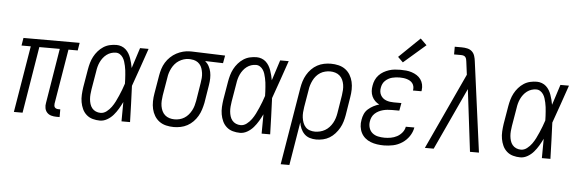

<svg xmlns="http://www.w3.org/2000/svg" viewBox="-57 -966 4113 1365"><g transform="rotate(5 2000.0 -283.5)"><path d="M363 8Q344 8 326 3Q308 -2 296 -15Q284 -28 280.5 -46.5Q277 -65 281 -84L345 -475H199L121 0H59L138 -475H72L81 -530H482L473 -475H407L342 -84Q341 -76 342 -69Q343 -62 347 -57Q351 -52 358 -49.5Q365 -47 372 -47H386V8Z M673 8Q647 8 621.5 1Q596 -6 577 -23Q558 -40 547.5 -63Q537 -86 532.5 -111.5Q528 -137 529.5 -164Q531 -191 535 -218L557 -348Q561 -371 567.5 -394Q574 -417 585.5 -439Q597 -461 614 -480.5Q631 -500 652 -513.5Q673 -527 697 -532.5Q721 -538 745 -538Q763 -538 780.5 -531.5Q798 -525 811 -513Q824 -501 833 -486Q842 -471 848 -454Q854 -437 858.5 -419.5Q863 -402 866 -384Q878 -420 889.5 -456.5Q901 -493 913 -530H974Q950 -462 927 -394Q904 -326 879 -258Q882 -194 884 -129.5Q886 -65 888 0H827Q827 -34 827.5 -68.5Q828 -103 828 -138Q816 -113 801.5 -88.5Q787 -64 768.5 -42.5Q750 -21 725 -6.5Q700 8 673 8ZM673 -47Q696 -47 716 -62.5Q736 -78 750 -97.5Q764 -117 774.5 -138Q785 -159 794.5 -181Q804 -203 812.5 -225Q821 -247 828 -269Q828 -285 827 -301Q826 -317 825 -332.5Q824 -348 822 -364Q820 -380 816.5 -395.5Q813 -411 808.5 -425.5Q804 -440 795.5 -453Q787 -466 774 -474.5Q761 -483 745 -483Q728 -483 711 -477.5Q694 -472 679.5 -461Q665 -450 654 -435.5Q643 -421 635.5 -405Q628 -389 623.5 -372Q619 -355 617 -339L595 -209Q592 -191 590.5 -172.5Q589 -154 590.5 -137Q592 -120 597 -103.5Q602 -87 612.5 -74Q623 -61 639 -54Q655 -47 673 -47Z M1200 8Q1172 8 1145 1.5Q1118 -5 1097 -20.5Q1076 -36 1062.5 -58.5Q1049 -81 1043 -107Q1037 -133 1037.5 -161.5Q1038 -190 1043 -218L1065 -348Q1069 -372 1076.5 -396Q1084 -420 1097.5 -442Q1111 -464 1130.5 -482.5Q1150 -501 1172.5 -513Q1195 -525 1219.5 -531.5Q1244 -538 1269 -538Q1272 -538 1275.5 -538Q1279 -538 1283 -538L1520 -530L1510 -475L1382 -479Q1399 -465 1409.5 -445.5Q1420 -426 1424.5 -404.5Q1429 -383 1428.5 -359.5Q1428 -336 1424 -312L1403 -182Q1398 -158 1390.5 -134Q1383 -110 1370 -87.5Q1357 -65 1338.5 -46Q1320 -27 1297 -14.5Q1274 -2 1249 3Q1224 8 1200 8ZM1201 -47Q1219 -47 1237 -51.5Q1255 -56 1271 -66Q1287 -76 1299.5 -90.5Q1312 -105 1321 -122Q1330 -139 1335 -156.5Q1340 -174 1343 -191L1364 -321Q1367 -339 1368.5 -357Q1370 -375 1367.5 -392.5Q1365 -410 1359.5 -426Q1354 -442 1343 -454.5Q1332 -467 1316.5 -474Q1301 -481 1283 -482L1274 -483Q1271 -483 1269 -483Q1267 -483 1265 -483Q1247 -483 1229.5 -477.5Q1212 -472 1196 -462Q1180 -452 1167.5 -437.5Q1155 -423 1146.5 -406.5Q1138 -390 1132.5 -373Q1127 -356 1125 -339L1103 -209Q1100 -190 1099 -170.5Q1098 -151 1101 -133Q1104 -115 1111.5 -98.5Q1119 -82 1132.5 -70Q1146 -58 1164 -52.5Q1182 -47 1201 -47Z M1673 8Q1647 8 1621.5 1Q1596 -6 1577 -23Q1558 -40 1547.5 -63Q1537 -86 1532.5 -111.5Q1528 -137 1529.5 -164Q1531 -191 1535 -218L1557 -348Q1561 -371 1567.5 -394Q1574 -417 1585.5 -439Q1597 -461 1614 -480.5Q1631 -500 1652 -513.5Q1673 -527 1697 -532.5Q1721 -538 1745 -538Q1763 -538 1780.5 -531.5Q1798 -525 1811 -513Q1824 -501 1833 -486Q1842 -471 1848 -454Q1854 -437 1858.5 -419.5Q1863 -402 1866 -384Q1878 -420 1889.5 -456.5Q1901 -493 1913 -530H1974Q1950 -462 1927 -394Q1904 -326 1879 -258Q1882 -194 1884 -129.5Q1886 -65 1888 0H1827Q1827 -34 1827.5 -68.5Q1828 -103 1828 -138Q1816 -113 1801.5 -88.5Q1787 -64 1768.5 -42.5Q1750 -21 1725 -6.5Q1700 8 1673 8ZM1673 -47Q1696 -47 1716 -62.5Q1736 -78 1750 -97.5Q1764 -117 1774.5 -138Q1785 -159 1794.5 -181Q1804 -203 1812.5 -225Q1821 -247 1828 -269Q1828 -285 1827 -301Q1826 -317 1825 -332.5Q1824 -348 1822 -364Q1820 -380 1816.5 -395.5Q1813 -411 1808.5 -425.5Q1804 -440 1795.5 -453Q1787 -466 1774 -474.5Q1761 -483 1745 -483Q1728 -483 1711 -477.5Q1694 -472 1679.5 -461Q1665 -450 1654 -435.5Q1643 -421 1635.5 -405Q1628 -389 1623.5 -372Q1619 -355 1617 -339L1595 -209Q1592 -191 1590.5 -172.5Q1589 -154 1590.5 -137Q1592 -120 1597 -103.5Q1602 -87 1612.5 -74Q1623 -61 1639 -54Q1655 -47 1673 -47Z M1981 205 2073 -348Q2077 -372 2084.5 -396Q2092 -420 2105 -442.5Q2118 -465 2136.5 -484Q2155 -503 2178 -515.5Q2201 -528 2226 -533Q2251 -538 2275 -538Q2303 -538 2330 -531.5Q2357 -525 2378 -509.5Q2399 -494 2412.5 -471.5Q2426 -449 2432 -423Q2438 -397 2437.5 -368.5Q2437 -340 2432 -312L2411 -182Q2407 -159 2400 -135.5Q2393 -112 2380.5 -90Q2368 -68 2350.5 -48.5Q2333 -29 2311.5 -16Q2290 -3 2265.5 2.5Q2241 8 2217 8Q2193 8 2170.5 1Q2148 -6 2132 -22Q2116 -38 2106.5 -59.5Q2097 -81 2094 -104L2043 205ZM2203 -47Q2221 -47 2239.5 -51.5Q2258 -56 2274.5 -65.5Q2291 -75 2304.5 -89.5Q2318 -104 2327.5 -121Q2337 -138 2342.5 -155.5Q2348 -173 2351 -191L2372 -321Q2375 -340 2376 -359.5Q2377 -379 2374 -397Q2371 -415 2363.5 -431.5Q2356 -448 2342.5 -460Q2329 -472 2311 -477.5Q2293 -483 2274 -483Q2257 -483 2238.5 -478.5Q2220 -474 2204 -464Q2188 -454 2175.5 -439.5Q2163 -425 2154.5 -408Q2146 -391 2140.5 -373.5Q2135 -356 2133 -339L2112 -215Q2109 -196 2107.5 -176.5Q2106 -157 2108.5 -138.5Q2111 -120 2117.5 -102.5Q2124 -85 2136 -72Q2148 -59 2166 -53Q2184 -47 2203 -47Z M2700 8Q2675 8 2651 4.5Q2627 1 2605 -7.5Q2583 -16 2565.5 -31Q2548 -46 2537.5 -66.5Q2527 -87 2524 -111.5Q2521 -136 2526 -160Q2529 -181 2538 -201.5Q2547 -222 2564 -237Q2581 -252 2601 -262.5Q2621 -273 2642 -279Q2625 -287 2611.5 -300.5Q2598 -314 2590 -331.5Q2582 -349 2580.5 -369Q2579 -389 2583 -409Q2586 -429 2594.5 -448.5Q2603 -468 2618 -484Q2633 -500 2651.5 -510.5Q2670 -521 2690 -527.5Q2710 -534 2730.5 -536Q2751 -538 2770 -538Q2792 -538 2812.5 -536Q2833 -534 2852.5 -527.5Q2872 -521 2888.5 -510.5Q2905 -500 2916.5 -484Q2928 -468 2932.5 -448Q2937 -428 2934 -407Q2934 -405 2933.5 -403Q2933 -401 2932 -399H2872Q2872 -401 2872.5 -402Q2873 -403 2873 -404Q2875 -417 2872 -429.5Q2869 -442 2861.5 -451.5Q2854 -461 2843.5 -467Q2833 -473 2821 -476.5Q2809 -480 2796 -481.5Q2783 -483 2770 -483Q2757 -483 2743.5 -481.5Q2730 -480 2716.5 -476.5Q2703 -473 2690.5 -466Q2678 -459 2667.5 -449Q2657 -439 2651 -426Q2645 -413 2643 -400Q2640 -386 2641.5 -372Q2643 -358 2649.5 -346Q2656 -334 2666 -325.5Q2676 -317 2689 -312Q2702 -307 2716 -305Q2730 -303 2744 -303H2798L2788 -248H2735Q2719 -248 2703.5 -246.5Q2688 -245 2672.5 -241Q2657 -237 2642 -229.5Q2627 -222 2614.5 -210.5Q2602 -199 2595 -184Q2588 -169 2586 -153Q2582 -130 2589 -107.5Q2596 -85 2613 -71Q2630 -57 2653 -52Q2676 -47 2700 -47Q2722 -47 2744.5 -51Q2767 -55 2788 -66Q2809 -77 2824.5 -96Q2840 -115 2844 -138H2905Q2899 -104 2879 -74.5Q2859 -45 2829 -25.5Q2799 -6 2765.5 1Q2732 8 2700 8ZM2783 -592 2746 -628 2895 -772 2940 -728Z M2992 0 3244 -544 3232 -637Q3232 -637 3232 -637Q3232 -637 3232 -637Q3231 -646 3229 -654Q3227 -662 3222 -668.5Q3217 -675 3208.5 -677.5Q3200 -680 3191 -680H3141V-735H3191Q3212 -735 3231.5 -730.5Q3251 -726 3264.5 -713.5Q3278 -701 3284 -682Q3290 -663 3292 -644L3378 0H3314L3260 -443L3055 0Z M3673 8Q3647 8 3621.5 1Q3596 -6 3577 -23Q3558 -40 3547.5 -63Q3537 -86 3532.5 -111.5Q3528 -137 3529.5 -164Q3531 -191 3535 -218L3557 -348Q3561 -371 3567.5 -394Q3574 -417 3585.5 -439Q3597 -461 3614 -480.5Q3631 -500 3652 -513.5Q3673 -527 3697 -532.5Q3721 -538 3745 -538Q3763 -538 3780.5 -531.5Q3798 -525 3811 -513Q3824 -501 3833 -486Q3842 -471 3848 -454Q3854 -437 3858.5 -419.5Q3863 -402 3866 -384Q3878 -420 3889.5 -456.5Q3901 -493 3913 -530H3974Q3950 -462 3927 -394Q3904 -326 3879 -258Q3882 -194 3884 -129.5Q3886 -65 3888 0H3827Q3827 -34 3827.5 -68.5Q3828 -103 3828 -138Q3816 -113 3801.5 -88.5Q3787 -64 3768.5 -42.5Q3750 -21 3725 -6.5Q3700 8 3673 8ZM3673 -47Q3696 -47 3716 -62.5Q3736 -78 3750 -97.5Q3764 -117 3774.5 -138Q3785 -159 3794.5 -181Q3804 -203 3812.5 -225Q3821 -247 3828 -269Q3828 -285 3827 -301Q3826 -317 3825 -332.5Q3824 -348 3822 -364Q3820 -380 3816.5 -395.5Q3813 -411 3808.5 -425.5Q3804 -440 3795.5 -453Q3787 -466 3774 -474.5Q3761 -483 3745 -483Q3728 -483 3711 -477.5Q3694 -472 3679.5 -461Q3665 -450 3654 -435.5Q3643 -421 3635.5 -405Q3628 -389 3623.5 -372Q3619 -355 3617 -339L3595 -209Q3592 -191 3590.5 -172.5Q3589 -154 3590.5 -137Q3592 -120 3597 -103.5Q3602 -87 3612.5 -74Q3623 -61 3639 -54Q3655 -47 3673 -47Z"/></g></svg>

Font: Iosevka Slab Light Oblique
Style: Regular
Weight: 300
Italic angle: -9°
Monospace: yes
Designer: Belleve Invis
Foundry: Belleve Invis
Version: Version 11.1.1; ttfautohint (v1.8.3)